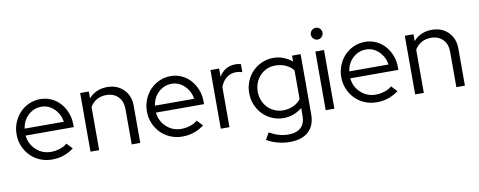

<svg xmlns="http://www.w3.org/2000/svg" viewBox="-72 -1051 4031 1615"><g transform="rotate(-10 1943.0 -243.0)"><path d="M485 -53Q443 -22 397.5 -6.5Q352 9 298 9Q244 9 196.5 -11Q149 -31 114.5 -66Q80 -101 60 -148.5Q40 -196 40 -251Q40 -305 59.5 -352Q79 -399 112 -434Q145 -469 190.5 -489Q236 -509 287 -509Q337 -509 380.5 -489Q424 -469 455.5 -434Q487 -399 505.5 -352Q524 -305 524 -251V-228H113Q121 -154 174 -105Q227 -56 301 -56Q340 -56 377 -68Q414 -80 439 -102ZM285 -444Q220 -444 172.5 -400Q125 -356 115 -287H450Q440 -353 393.5 -398.5Q347 -444 285 -444Z M627 0V-501H701V-442Q730 -476 770 -493.5Q810 -511 859 -511Q944 -511 998 -457Q1052 -403 1052 -317V0H979V-302Q979 -368 941 -407Q903 -446 839 -446Q794 -446 758.5 -426Q723 -406 701 -369V0Z M1598 -53Q1556 -22 1510.5 -6.5Q1465 9 1411 9Q1357 9 1309.5 -11Q1262 -31 1227.5 -66Q1193 -101 1173 -148.5Q1153 -196 1153 -251Q1153 -305 1172.5 -352Q1192 -399 1225 -434Q1258 -469 1303.5 -489Q1349 -509 1400 -509Q1450 -509 1493.5 -489Q1537 -469 1568.5 -434Q1600 -399 1618.5 -352Q1637 -305 1637 -251V-228H1226Q1234 -154 1287 -105Q1340 -56 1414 -56Q1453 -56 1490 -68Q1527 -80 1552 -102ZM1398 -444Q1333 -444 1285.5 -400Q1238 -356 1228 -287H1563Q1553 -353 1506.5 -398.5Q1460 -444 1398 -444Z M1740 0V-501H1814V-430Q1836 -469 1872 -490.5Q1908 -512 1954 -512Q1968 -512 1979 -510.5Q1990 -509 2001 -505V-437Q1988 -441 1975 -443.5Q1962 -446 1949 -446Q1903 -446 1868 -419.5Q1833 -393 1814 -343V0Z M2277 4Q2225 4 2179.5 -16Q2134 -36 2100 -70.5Q2066 -105 2046.5 -152Q2027 -199 2027 -253Q2027 -307 2046.5 -354Q2066 -401 2100 -435.5Q2134 -470 2180 -490Q2226 -510 2279 -510Q2322 -510 2362.5 -494.5Q2403 -479 2437 -451V-501H2510V12Q2510 108 2454 159.5Q2398 211 2294 211Q2242 211 2191 197.5Q2140 184 2098 159L2130 101Q2175 125 2213.5 136Q2252 147 2291 147Q2362 147 2399 113Q2436 79 2436 13V-54Q2402 -26 2361.5 -11Q2321 4 2277 4ZM2100 -253Q2100 -213 2114 -177.5Q2128 -142 2152.5 -116.5Q2177 -91 2211 -76Q2245 -61 2283 -61Q2331 -61 2371 -79Q2411 -97 2436 -130V-376Q2411 -408 2370.5 -426Q2330 -444 2283 -444Q2244 -444 2210.5 -429.5Q2177 -415 2152.5 -389Q2128 -363 2114 -328Q2100 -293 2100 -253Z M2673 -597Q2653 -597 2638 -612Q2623 -627 2623 -647Q2623 -668 2638 -682.5Q2653 -697 2673 -697Q2694 -697 2708.5 -682.5Q2723 -668 2723 -647Q2723 -627 2708.5 -612Q2694 -597 2673 -597ZM2710 -501V0H2636V-501Z M3258 -53Q3216 -22 3170.5 -6.5Q3125 9 3071 9Q3017 9 2969.5 -11Q2922 -31 2887.5 -66Q2853 -101 2833 -148.5Q2813 -196 2813 -251Q2813 -305 2832.5 -352Q2852 -399 2885 -434Q2918 -469 2963.5 -489Q3009 -509 3060 -509Q3110 -509 3153.5 -489Q3197 -469 3228.5 -434Q3260 -399 3278.5 -352Q3297 -305 3297 -251V-228H2886Q2894 -154 2947 -105Q3000 -56 3074 -56Q3113 -56 3150 -68Q3187 -80 3212 -102ZM3058 -444Q2993 -444 2945.5 -400Q2898 -356 2888 -287H3223Q3213 -353 3166.5 -398.5Q3120 -444 3058 -444Z M3400 0V-501H3474V-442Q3503 -476 3543 -493.5Q3583 -511 3632 -511Q3717 -511 3771 -457Q3825 -403 3825 -317V0H3752V-302Q3752 -368 3714 -407Q3676 -446 3612 -446Q3567 -446 3531.5 -426Q3496 -406 3474 -369V0Z"/></g></svg>

Font: Red Hat Display
Style: Regular
Weight: 400
Designer: Pentagram / MCKL
Foundry: Pentagram / MCKL
Version: Version 1.003; Red Hat Display